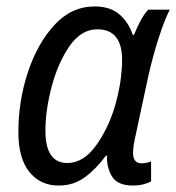

<svg xmlns="http://www.w3.org/2000/svg" viewBox="-20 -566 547 596"><path d="M162 10Q208 10 243 -15.5Q278 -41 309 -83H312Q311 -44 328.5 -17Q346 10 393 10Q425 10 449 -3V-65Q434 -59 420 -59Q393 -59 393 -91Q393 -112 401 -146L440 -328Q454 -390 472 -446.5Q490 -503 507 -536H440Q427 -522 415.5 -500Q404 -478 396 -458H392Q379 -497 350.5 -521.5Q322 -546 274 -546Q202 -546 149 -488.5Q96 -431 66.5 -341.5Q37 -252 37 -156Q37 -75 71 -32.5Q105 10 162 10ZM189 -60Q121 -60 121 -160Q121 -224 140.5 -297.5Q160 -371 196 -423Q232 -475 282 -475Q359 -475 359 -380Q359 -354 355 -322Q351 -290 341 -252Q322 -178 281.5 -119Q241 -60 189 -60Z"/></svg>

Font: Noto Sans UI SemiCondensed
Style: Italic
Weight: 400
Width: 4
Italic angle: -12°
Designer: Monotype Design Team
Foundry: Monotype Imaging Inc.
Version: Version 1.901